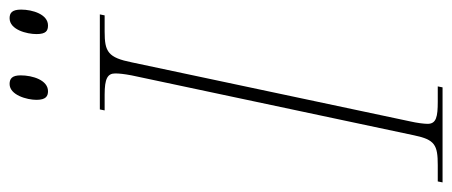

<svg xmlns="http://www.w3.org/2000/svg" viewBox="-306 -651 942 400"><g transform="rotate(-90 165.0 -451.0)"><path d="M312 -822C335 -822 345 -854 345 -878C345 -897 338 -902 327 -902C303 -902 294 -866 294 -846C294 -826 301 -822 312 -822ZM175 -822C198 -822 208 -854 208 -879C208 -897 201 -902 190 -902C167 -902 157 -866 157 -846C157 -826 165 -822 175 -822ZM-15 0H183L185 -10H153C122 -10 107 -13 107 -31C107 -39 109 -54 112 -67L235 -647C245 -697 257 -704 299 -704H333L335 -714H137L135 -704H168C201 -704 212 -698 212 -682C212 -674 211 -664 208 -648L83 -59C74 -16 63 -10 21 -10H-13Z"/></g></svg>

Font: Noto Serif Display Condensed Thin
Style: Italic
Weight: 100
Width: 3
Italic angle: -12°
Designer: Monotype Design Team
Foundry: Monotype Imaging Inc.
Version: Version 2.009